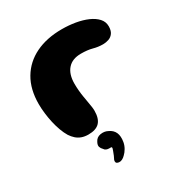

<svg xmlns="http://www.w3.org/2000/svg" viewBox="-166 -610 878 936"><g transform="rotate(-30 273.0 -142.0)"><path d="M173 17Q152 17 135.5 11Q119 5 106.5 -6.2Q94 -17.5 84 -32.5Q72.5 -51.5 63.8 -75.5Q55 -99.5 49 -126.2Q43 -153 39.8 -180.2Q36.5 -207.5 36.5 -233Q36.5 -316 71 -374Q105.5 -432 168.2 -462.5Q231 -493 316 -493Q355 -493 391.8 -486.8Q428.5 -480.5 457.8 -467.8Q487 -455 504.5 -436Q522 -417 522 -391Q522 -367 512.2 -353.2Q502.5 -339.5 487 -334Q471.5 -328.5 454.5 -328.5Q427 -328.5 400.8 -335.8Q374.5 -343 337 -343Q288.5 -343 262.8 -314Q237 -285 237 -231.5Q237 -211.5 238.8 -192.2Q240.5 -173 243.5 -155.5Q246.5 -138 249.2 -122Q252 -106 254 -92.8Q256 -79.5 256 -69.5Q256 -25.5 236 -4.2Q216 17 173 17ZM234 208.5Q221 206.5 218.8 200.2Q216.5 194 219 186.5Q223.5 178.5 228 167.8Q232.5 157 235.5 148.5Q238.5 141.5 240 135.8Q241.5 130 240 127.5Q238.5 126 235.2 126Q232 126 226.5 126Q217.5 126 210 122.8Q202.5 119.5 198.5 112.5Q190.5 105 187 94.8Q183.5 84.5 191.5 69.5Q201.5 48.5 224 44.8Q246.5 41 264.5 50.5Q288.5 61 297.8 81.8Q307 102.5 301.5 134Q298.5 151 289.5 166.5Q280.5 182 269.5 192Q262 200 252.5 204.8Q243 209.5 234 208.5Z"/></g></svg>

Font: Gluten SemiBold
Style: Regular
Weight: 600
Designer: Tyler Finck
Foundry: Etcetera Type Company
Version: Version 1.300